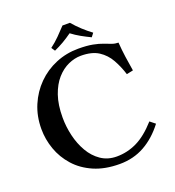

<svg xmlns="http://www.w3.org/2000/svg" viewBox="-145 -921 956 1046"><g transform="rotate(-20 333.0 -398.0)"><path d="M371 10Q286 10 222.5 -17.5Q159 -45 117 -92Q75 -139 54.5 -197Q34 -255 34 -315Q34 -389 60.5 -451.5Q87 -514 133.5 -560.5Q180 -607 241.5 -632.5Q303 -658 372 -658Q422 -658 455.5 -651.5Q489 -645 512 -636Q535 -627 553 -620.5Q571 -614 590 -614Q593 -571 599 -528.5Q605 -486 612 -445L574 -437Q559 -485 536 -526Q513 -567 474.5 -592Q436 -617 372 -617Q336 -617 299 -600.5Q262 -584 231.5 -549.5Q201 -515 182.5 -461.5Q164 -408 164 -334Q164 -281 176.5 -228Q189 -175 214.5 -131Q240 -87 279 -60.5Q318 -34 370 -34Q431 -34 487 -61Q543 -88 601 -153L631 -129Q580 -62 515.5 -26Q451 10 371 10ZM378 -806Q401 -779 426.5 -755.5Q452 -732 479 -712L463 -691Q434 -705 408 -719.5Q382 -734 357 -753Q329 -733 304 -718.5Q279 -704 250 -691L236 -712Q264 -733 288 -757Q312 -781 335 -806Z"/></g></svg>

Font: Libertinus Serif SemiBold
Style: Regular
Weight: 600
Designer: Philipp H. Poll, Khaled Hosny
Foundry: Caleb Maclennan
Version: Version 7.051;RELEASE